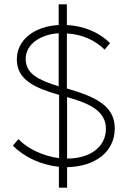

<svg xmlns="http://www.w3.org/2000/svg" viewBox="-20 -795 592 890"><path d="M253 75H291V-20C424 -23 512 -93 512 -200C512 -308 416 -348 290 -385V-640C360 -636 421 -609 465 -565L490 -595C441 -645 368 -675 290 -679V-775H252V-679C139 -673 58 -610 58 -520C58 -425 140 -388 254 -355V-62C182 -71 110 -104 65 -150L40 -120C91 -67 171 -30 253 -22ZM252 -395C161 -423 99 -452 99 -522C99 -588 164 -635 252 -641ZM291 -345C384 -318 471 -286 471 -198C471 -115 399 -60 291 -60Z"/></svg>

Font: Fixel Display ExtraLight
Style: Regular
Weight: 200
Designer: AlfaBravo + MacPaw
Foundry: Kyrylo Tkachov, Marchela Mozhyna, Serhii Makarenko, Maria Weinstein, Zakhar Kryvoshyya
Version: Version 1.211